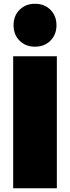

<svg xmlns="http://www.w3.org/2000/svg" viewBox="-20 -1000 372 1020"><path d="M50 -701H282V0H50ZM280 -866Q280 -816 248 -784Q216 -752 166 -752Q116 -752 84 -784Q52 -816 52 -866Q52 -916 84 -948Q116 -980 166 -980Q216 -980 248 -948Q280 -916 280 -866Z"/></svg>

Font: Gontserrat Black
Style: Regular
Weight: 900
Designer: Julieta Ulanovsky
Foundry: Julieta Ulanovsky
Version: Version 6.001